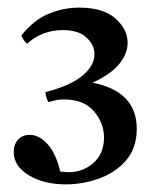

<svg xmlns="http://www.w3.org/2000/svg" viewBox="-20 -808 413 504"><path d="M99 -566 110 -569Q170 -586 199 -611.5Q228 -637 228 -666Q228 -690 207 -709.5Q186 -729 145 -729Q90 -729 51 -693Q41 -702 36 -715Q69 -756 108 -772Q147 -788 188 -788Q251 -788 283 -759.5Q315 -731 315 -696Q315 -667 293 -640Q271 -613 223 -591Q339 -568 339 -470Q339 -419 310.5 -386.5Q282 -354 239 -339Q196 -324 153 -324Q95 -324 55.5 -348Q16 -372 16 -409Q16 -429 27.5 -441.5Q39 -454 58 -454Q83 -454 105 -429.5Q127 -405 138 -358Q144 -357 150 -356.5Q156 -356 160 -356Q198 -356 225.5 -380.5Q253 -405 253 -447Q253 -485 226.5 -516Q200 -547 148 -547Q135 -547 126.5 -545Q118 -543 107 -540Q101 -550 99 -566Z"/></svg>

Font: Tiro Devanagari Sanskrit
Style: Regular
Weight: 400
Designer: Devanagari: John Hudson & Fiona Ross. Latin: John Hudson.
Foundry: Tiro Typeworks Ltd.
Version: Version 1.52